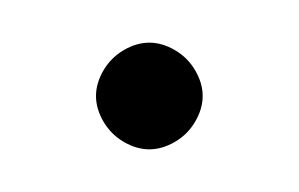

<svg xmlns="http://www.w3.org/2000/svg" viewBox="-20 -285 140 90"><path d="M25 -240Q25 -234 28.5 -228Q32 -222 38 -218.5Q44 -215 50 -215Q56 -215 62 -218.5Q68 -222 71.5 -228Q75 -234 75 -240Q75 -246 71.5 -252Q68 -258 62 -261.5Q56 -265 50 -265Q44 -265 38 -261.5Q32 -258 28.5 -252Q25 -246 25 -240Z"/></svg>

Font: Linefont ExtraLight
Style: Regular
Weight: 250
Monospace: yes
Version: Version 3.002;gftools[0.9.33]